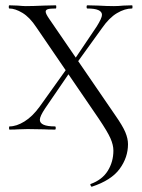

<svg xmlns="http://www.w3.org/2000/svg" viewBox="-20 -488 533 723"><path d="M321 205Q365 189 386 155Q407 121 407 79Q407 58 396 33Q385 8 352 -41L117 -385Q92 -423 64.5 -439.5Q37 -456 15 -456Q13 -456 13 -462Q13 -468 15 -468L46 -467Q68 -465 77 -465Q104 -465 146 -467L190 -468Q192 -468 192 -462Q192 -456 190 -456Q169 -456 160.5 -453.5Q152 -451 152 -444Q152 -436 166 -416L414 -54Q442 -14 452 10Q462 34 462 55Q462 105 430.5 148Q399 191 326 215Q324 216 321.5 211Q319 206 321 205ZM16 -12Q42 -12 72 -30.5Q102 -49 129 -86L239 -240L254 -232L150 -80Q130 -50 130 -37Q130 -12 187 -12Q190 -12 190 -6Q190 0 187 0Q160 0 145 -1L84 -2L48 -1Q38 0 16 0Q14 0 14 -6Q14 -12 16 -12ZM247 -244 344 -388Q364 -420 364 -432Q364 -456 309 -456Q306 -456 306 -462Q306 -468 309 -468L349 -467Q383 -465 409 -465Q425 -465 445 -467L477 -468Q479 -468 479 -462Q479 -456 477 -456Q450 -456 420.5 -438.5Q391 -421 364 -382L258 -235Z"/></svg>

Font: Cormorant SC
Style: Regular
Weight: 400
Designer: Christian Thalmann (Catharsis Fonts)
Foundry: Catharsis Fonts
Version: Version 4.000